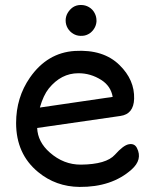

<svg xmlns="http://www.w3.org/2000/svg" viewBox="-20 -716 588 757"><path d="M297.9 -696.3Q298.8 -696.3 299.8 -696.3Q316.4 -696.3 330.6 -688Q345.7 -679.2 353.5 -663.6Q360.4 -650.4 360.4 -635.3Q360.4 -632.8 360.4 -630.4Q358.9 -612.8 348.1 -598.6Q338.4 -585.9 326.7 -580.6Q314.5 -574.2 299.3 -574.7Q297.9 -574.7 296.4 -574.7Q281.2 -575.2 268.6 -583Q255.4 -590.8 247.1 -604.5Q238.8 -618.7 238.8 -635.3Q238.8 -650.9 246.6 -664.6Q254.9 -678.7 267.6 -687.5Q281.2 -696.3 297.9 -696.3ZM126.5 -211.4Q128.9 -156.2 176.3 -114.7Q231 -66.4 299.3 -66.9Q398.9 -67.9 433.1 -106Q465.8 -142.6 486.8 -147Q510.3 -151.9 520 -132.3Q543 -86.9 498.5 -47.4Q420.4 22 293.5 21Q200.2 20 130.4 -37.6Q43.5 -108.9 43.5 -231Q43.5 -331.5 98.1 -410.2Q166.5 -508.3 274.9 -515.1Q387.7 -522 451.2 -459.5Q511.2 -400.9 508.8 -326.2Q506.8 -266.1 454.6 -258.8ZM137.2 -292 424.3 -334Q417 -376.5 379.9 -400.4Q336.9 -427.7 288.6 -427.2Q221.2 -427.2 172.4 -367.2Q150.9 -340.3 137.2 -292Z"/></svg>

Font: Comic Relief
Style: Regular
Weight: 400
Designer: Jeff Davis
Foundry: Loudifier
Version: Version 1.0